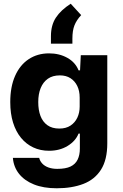

<svg xmlns="http://www.w3.org/2000/svg" viewBox="-20 -832 657 1029"><path d="M284 177Q213 177 162 156.5Q111 136 82 99.5Q53 63 49 14H190Q194 31 206.5 44.5Q219 58 239.5 65.5Q260 73 287 73Q332 73 358 60.5Q384 48 396 23.5Q408 -1 408 -36V-116H401Q385 -76 342.5 -50Q300 -24 243 -24Q196 -24 158 -42Q120 -60 92.5 -93.5Q65 -127 50 -175Q35 -223 35 -285Q35 -367 61 -425.5Q87 -484 134 -515Q181 -546 243 -546Q298 -546 341 -522Q384 -498 401 -455H409L413 -536H555V-64Q555 24 521.5 77Q488 130 427 153.5Q366 177 284 177ZM298 -143Q334 -143 358 -159Q382 -175 394.5 -201.5Q407 -228 407 -261V-309Q407 -345 394 -371.5Q381 -398 357.5 -413Q334 -428 301 -428Q262 -428 236.5 -410Q211 -392 198 -360Q185 -328 185 -285Q185 -242 197 -210.5Q209 -179 234 -161Q259 -143 298 -143ZM253 -598V-638Q253 -697 279.5 -737.5Q306 -778 359 -812L415 -751Q390 -724 379 -696Q368 -668 368 -625V-598Z"/></svg>

Font: Mona Sans ExtraLight
Style: Bold
Weight: 700
Version: Version 2.000